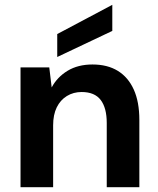

<svg xmlns="http://www.w3.org/2000/svg" viewBox="-20 -775 654 795"><path d="M65 0V-496H184L194 -413Q217 -456 260 -482Q303 -508 363 -508Q425 -508 468 -481.5Q511 -455 534 -404Q557 -353 557 -278V0H422V-266Q422 -328 397 -361Q372 -394 318 -394Q284 -394 257 -377.5Q230 -361 215 -330.5Q200 -300 200 -256V0ZM217 -539V-634L445 -755V-647Z"/></svg>

Font: DM Sans 24pt
Style: Bold
Weight: 700
Designer: Colophon Foundry, Jonny Pinhorn
Foundry: Colophon Foundry
Version: Version 4.004;gftools[0.9.30]